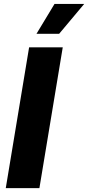

<svg xmlns="http://www.w3.org/2000/svg" viewBox="-20 -972 455 992"><path d="M304.2 -727.5 183.6 0H9.8L130.4 -727.5ZM168.5 -797.4 261.7 -951.7H415L285.6 -797.4Z"/></svg>

Font: Inter Extra Bold
Style: Italic
Weight: 800
Italic angle: -9.39999°
Designer: Rasmus Andersson
Foundry: rsms
Version: Version 4.000;git-3c8e0fc